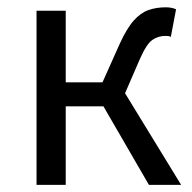

<svg xmlns="http://www.w3.org/2000/svg" viewBox="-20 -516 535 536"><path d="M82 0V-486.1H163.5V-286.1H266.1L314.4 -394.1Q334.2 -437.4 353.6 -458.9Q373 -480.5 394.7 -488Q416.3 -495.6 442.7 -495.6Q459.5 -495.6 471.5 -490.1L456.9 -413Q452.9 -415 449.3 -415.4Q445.7 -415.7 440.7 -415.7Q422.1 -415.7 405.7 -404.8Q389.3 -393.8 370.6 -351.5L329.1 -255.7L485.6 0H395.7L268.8 -219.1H163.5V0Z"/></svg>

Font: Source Sans 3 Variable
Style: Regular
Weight: 200
Designer: Paul D. Hunt
Foundry: Adobe Systems Incorporated
Version: Version 3.026